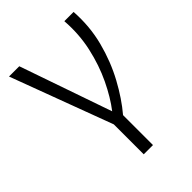

<svg xmlns="http://www.w3.org/2000/svg" viewBox="-210 -620 925 925"><g transform="rotate(-45 252.0 -158.0)"><path d="M216 204V0L22 -520H92L255 -50Q296 -103 331.5 -177Q367 -251 386.5 -338.5Q406 -426 399 -520H462Q469 -416 444 -320Q419 -224 374.5 -142Q330 -60 279 0V204Z"/></g></svg>

Font: Murecho Light
Style: Regular
Weight: 300
Designer: Neil Summerour
Foundry: Positype
Version: Version 1.010; ttfautohint (v1.8.3)